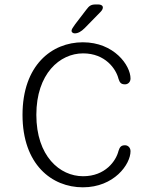

<svg xmlns="http://www.w3.org/2000/svg" viewBox="-20 -810 659 840"><path d="M307 -664C321 -664 335 -671.5 350.5 -687L419 -757C427 -765 430 -771.5 430 -777.5C430 -785.5 421.5 -790.5 410.5 -790.5H399C378.5 -790.5 370.5 -785 357.5 -767.5L308.5 -703.5C298.5 -690 293 -681 293 -675.5C293 -667.5 301 -664 307 -664ZM342.5 9.5C479 9.5 551 -91 551 -148.5C551 -164.5 539.5 -174.5 527 -174.5C510 -174.5 504 -167 498.5 -150C488 -106.5 441 -39 343.5 -39C241.5 -39 139 -127 139 -307.5C139 -487.5 241.5 -576.5 343.5 -576.5C441 -576.5 488 -508 498.5 -465C504 -448 510 -441 527 -441C539.5 -441 551 -450.5 551 -466.5C551 -524 479 -625 342.5 -625C206.5 -625 78.5 -524.5 78.5 -307.5C78.5 -90.5 206.5 9.5 342.5 9.5Z"/></svg>

Font: RTM Light Light
Style: Regular
Weight: 300
Designer: after Tyler Finck
Foundry: An Endless Supply
Version: Version 1.000;Glyphs 3.2.1 (3258)